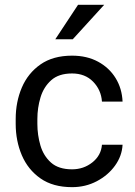

<svg xmlns="http://www.w3.org/2000/svg" viewBox="-20 -770 563 800"><path d="M280.3 -64.5Q328.6 -64.5 365 -93.5Q401.4 -122.6 404.8 -167H490.7Q488.3 -120.1 459.2 -79.8Q430.2 -39.6 383.3 -14.9Q336.4 9.8 280.3 9.8Q200.7 9.8 148.7 -26.6Q96.7 -63 71 -123Q45.4 -183.1 45.4 -253.9V-274.4Q45.4 -345.2 71 -405.3Q96.7 -465.3 148.9 -501.7Q201.2 -538.1 280.3 -538.1Q342.3 -538.1 388.7 -512.9Q435.1 -487.8 461.7 -444.6Q488.3 -401.4 490.7 -346.7H404.8Q401.4 -395.5 367.9 -429.7Q334.5 -463.9 280.3 -463.9Q224.6 -463.9 193.1 -435.5Q161.6 -407.2 148.7 -363.8Q135.7 -320.3 135.7 -274.4V-253.9Q135.7 -207.5 148.4 -164.1Q161.1 -120.6 192.6 -92.5Q224.1 -64.5 280.3 -64.5ZM210.4 -606.4 305.2 -750H414.1L283.2 -606.4Z"/></svg>

Font: Vazirmatn RD UI
Style: Regular
Weight: 400
Designer: Saber Rastikerdar
Foundry: Saber Rastikerdar
Version: Version 33.003